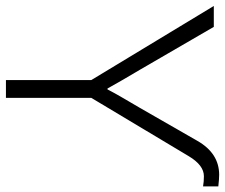

<svg xmlns="http://www.w3.org/2000/svg" viewBox="-80 -700 776 663"><g transform="rotate(90 308.5 -368.0)"><path d="M-2.9 -717.8H69.3L217.8 -461.9Q252.9 -403.3 282.2 -350.6H285.2Q302.7 -384.8 348.6 -461.9L462.9 -661.1Q505.9 -736.3 580.1 -736.3Q593.8 -736.3 620.1 -733.4V-680.7Q603.5 -683.6 585 -683.6Q546.9 -683.6 515.6 -630.9L314.5 -294.9V0H252.9V-294.9Z"/></g></svg>

Font: Gothic A1 Light
Style: Regular
Weight: 300
Version: Version 2.50